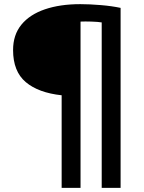

<svg xmlns="http://www.w3.org/2000/svg" viewBox="-20 -720 694 925"><path d="M277 185V-261Q165 -273 104 -324.5Q43 -376 43 -479Q43 -552 83 -601Q123 -650 196 -675Q269 -700 367 -700Q411 -700 465 -695.5Q519 -691 561 -682V185H470V-612Q452 -615 420.5 -616Q389 -617 368 -616V185Z"/></svg>

Font: Ubuntu Sans Medium
Style: Regular
Weight: 500
Designer: Dalton Maag Ltd
Foundry: Dalton Maag Ltd
Version: Version 1.006; ttfautohint (v1.8.4.7-5d5b)